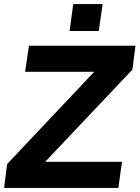

<svg xmlns="http://www.w3.org/2000/svg" viewBox="-29 -921 684 941"><path d="M-9 0 6 -117 476 -615 493 -569H94L113 -697H635L620 -580L165 -99L148 -128H569L551 0ZM312 -769 330 -901H474L455 -769Z"/></svg>

Font: Hanken Grotesk ExtraBold
Style: Italic
Weight: 800
Italic angle: -8°
Designer: Alfredo Marco Pradil
Foundry: Hanken Design Co.
Version: Version 3.013